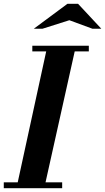

<svg xmlns="http://www.w3.org/2000/svg" viewBox="-27 -996 556 1016"><path d="M60 0 224 -754H375L207 0ZM-7 0V-31H302V0ZM144 -724V-754H443V-724ZM152 -844 330 -976H386L509 -844H462L340 -889L198 -844Z"/></svg>

Font: Libre Bodoni
Style: Bold Italic
Weight: 700
Italic angle: -13°
Version: Version 2.005;gftools[0.9.23]